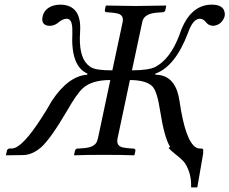

<svg xmlns="http://www.w3.org/2000/svg" viewBox="-20 -671 994 832"><path d="M5.9 0 10.3 -19Q13.2 -26.4 18.6 -26.9L34.2 -27.8Q77.6 -31.7 160.6 -161.1Q182.6 -194.8 204.6 -233.9Q276.4 -341.8 357.9 -347.2L358.9 -352.1Q286.1 -383.8 293.5 -527.8Q295.4 -580.1 277.8 -587.9Q272.5 -589.8 267.6 -589.8Q251.5 -588.9 233.9 -574.2Q216.8 -559.6 196.8 -559.1Q164.1 -559.1 163.1 -586.9Q163.1 -593.3 164.6 -599.1Q171.9 -633.8 210.4 -646.5Q225.6 -650.9 242.2 -650.9Q334.5 -649.4 327.1 -533.2Q319.8 -430.2 358.4 -392.1Q365.2 -385.7 372.1 -380.9Q393.6 -365.7 466.8 -366.2L511.2 -574.2Q518.1 -605.5 489.7 -612.3Q480 -614.7 465.8 -616.2L440.4 -618.2Q434.1 -620.1 434.1 -626L438 -645L440.4 -647Q540.5 -645 567.9 -645Q601.6 -645 698.7 -647L700.2 -645L696.3 -626Q693.4 -618.7 686.5 -618.2L660.2 -616.2Q609.9 -612.3 598.6 -583.5Q596.7 -578.6 596.2 -574.2L551.8 -366.2Q626 -366.7 652.8 -380.9Q718.3 -415 757.8 -520.5Q760.3 -526.9 762.2 -533.2Q805.7 -650.4 897.5 -650.9Q950.7 -650.9 954.1 -612.8Q954.6 -605.5 953.1 -599.1Q940.4 -562.5 903.8 -559.1Q883.3 -560.1 873 -574.2Q860.8 -589.8 846.2 -589.8Q818.8 -589.8 798.8 -539.6Q796.9 -534.7 794.4 -527.8Q739.3 -383.3 653.8 -352.1L652.8 -347.2Q731.9 -347.2 753.4 -256.8Q755.9 -245.6 757.8 -233.9Q783.2 -57.6 830.6 -31.2Q836.4 -28.3 840.8 -27.8L856 -26.9Q861.8 -24.9 860.8 -19L860.4 -15.1Q860.8 -10.3 860.4 -5.9L835 141.1H808.1Q810.5 82 782.2 37.1Q773.4 23.4 736.3 -5.9Q718.8 -20 710.4 -29.8L717.3 -34.7Q692.4 -72.8 673.8 -190.9Q661.6 -272.5 641.6 -295.4Q615.2 -323.7 543 -324.2L489.3 -70.8Q482.9 -40 509.8 -32.7Q520 -30.3 535.2 -28.8L560.5 -26.9Q566.9 -24.9 566.9 -19L563 0L560.5 2Q511.7 0 432.1 0Q351.6 0 302.7 2L300.8 0L305.2 -19Q308.1 -25.9 314 -26.9L341.3 -28.8Q389.6 -32.2 399.9 -57.6Q402.3 -64 404.3 -70.8L458 -324.2Q377.4 -324.2 338.4 -288.1Q312 -263.7 270.5 -190.9Q199.2 -69.3 158.2 -32.7Q120.1 0 80.6 1L5.4 2Z"/></svg>

Font: Linux Libertine Display Slanted O
Style: Slanted
Weight: 400
Designer: Philipp H. Poll
Foundry: Philipp H. Poll
Version: Version 5.0.9